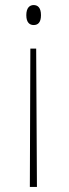

<svg xmlns="http://www.w3.org/2000/svg" viewBox="-20 -563 273 759"><path d="M113 -543C98 -543 84 -533 84 -503C84 -473 98 -464 113 -464C129 -464 142 -473 142 -503C142 -533 129 -543 113 -543ZM123 -371H100L98 176H126Z"/></svg>

Font: Noto Serif Bengali Condensed Thin
Style: Regular
Weight: 100
Width: 3
Designer: Juan Bruce, Universal Thirst, Indian Type Foundry and the Monotype Design Team.
Foundry: Monotype Imaging Inc.
Version: Version 2.003